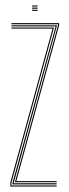

<svg xmlns="http://www.w3.org/2000/svg" viewBox="-20 -685 252 705"><path d="M34.8 -16 193 -592.2V-596H22V-600H197V-591.8L40 -20H188V-16ZM18 0V-15L173 -580H22V-584H178.2L22 -14.5V-4H188V0ZM26 -8V-14L184 -587V-588H22V-592H189V-591L30 -12H188V-8ZM98 -661V-665H118V-661ZM98 -645V-649H118V-645ZM98 -653V-657H118V-653Z"/></svg>

Font: Big Shoulders Inline Display SC Thin
Style: Regular
Weight: 100
Designer: Patric King
Foundry: XO Type Co
Version: Version 2.002